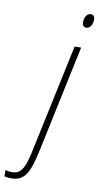

<svg xmlns="http://www.w3.org/2000/svg" viewBox="-236 -762 540 1047"><g transform="rotate(10 34.5 -238.5)"><path d="M166 -640C189 -640 201 -668 201 -690C201 -708 193 -717 179 -717C155 -717 144 -689 144 -667C144 -649 152 -640 166 -640ZM-95 240C-15 240 7 183 35 52L158 -528H122L-1 50C-25 171 -44 206 -97 206C-111 206 -122 204 -132 200V235C-124 238 -111 240 -95 240Z"/></g></svg>

Font: Noto Sans ExtraCondensed ExtraLight
Style: Italic
Weight: 200
Width: 2
Italic angle: -12°
Designer: Monotype Design Team
Foundry: Monotype Imaging Inc.
Version: Version 2.013